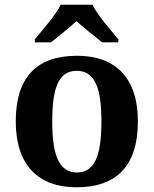

<svg xmlns="http://www.w3.org/2000/svg" viewBox="-20 -786 653 816"><path d="M128 -619V-606H197C225 -628 275 -669 305 -696C335 -669 386 -628 414 -606H483V-619C452 -657 394 -721 373 -766H238C217 -721 159 -657 128 -619ZM305 10C476 10 566 -82 566 -270C566 -458 468 -549 308 -549C136 -549 47 -458 47 -270C47 -82 145 10 305 10ZM307 -53C230 -53 202 -128 202 -270C202 -413 229 -485 306 -485C383 -485 411 -413 411 -270C411 -128 384 -53 307 -53Z"/></svg>

Font: Noto Nastaliq Urdu
Style: Bold
Weight: 700
Designer: Monotype Design Team (Patrick Giasson: type design, Kamal Mansour: OpenType code, Glenda Bellarosa). Updated by Simon Co
Foundry: Monotype Imaging Inc., Simon Cozens
Version: Version 3.009